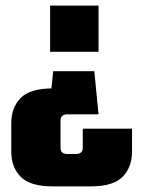

<svg xmlns="http://www.w3.org/2000/svg" viewBox="-20 -519 509 682"><path d="M195 -91V6Q195 17 201 22.5Q207 28 220 28H242V143H167Q87 143 53.5 109Q20 75 20 19V-81Q20 -137 53.5 -171Q87 -205 167 -205H275V-113H220Q207 -113 201 -107.5Q195 -102 195 -91ZM330 -113H153L169 -266H315ZM330 -499V-335H158V-499ZM274 6V-62H449V19Q449 75 415.5 109Q382 143 302 143H239V28H249Q262 28 268 22.5Q274 17 274 6Z"/></svg>

Font: Teko Variable Light
Style: Regular
Weight: 300
Designer: Manushi Parikh, Jonny Pinhorn
Foundry: Indian Type Foundry
Version: Version 3.000